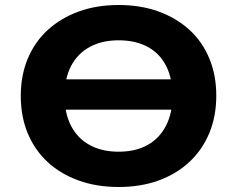

<svg xmlns="http://www.w3.org/2000/svg" viewBox="-20 -736 947 767"><path d="M160 -298V-419H744V-298ZM454 11Q366 11 294 -15Q222 -41 170.5 -88.5Q119 -136 91 -203Q63 -270 63 -353Q63 -435 91 -502Q119 -569 171 -616.5Q223 -664 294.5 -690Q366 -716 454 -716Q542 -716 613.5 -690Q685 -664 736.5 -617Q788 -570 816 -503Q844 -436 844 -354Q844 -271 816 -204Q788 -137 736.5 -89Q685 -41 613.5 -15Q542 11 454 11ZM454 -130Q521 -130 569 -156.5Q617 -183 643 -233.5Q669 -284 669 -353Q669 -423 643.5 -473Q618 -523 569.5 -549Q521 -575 454 -575Q387 -575 338.5 -548.5Q290 -522 264 -472.5Q238 -423 238 -352Q238 -283 264 -233Q290 -183 338.5 -156.5Q387 -130 454 -130Z"/></svg>

Font: Nunito Sans 10pt SemiExpanded ExtraBold
Style: Regular
Weight: 800
Width: 6
Designer: Vernon Adams
Foundry: Vernon Adams
Version: Version 3.101;gftools[0.9.27]